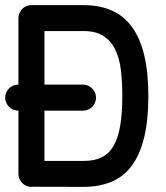

<svg xmlns="http://www.w3.org/2000/svg" viewBox="-24 -729 646 749"><path d="M46.4 -297.4Q36.6 -297.4 27.1 -301.5Q17.6 -305.7 11 -312.5Q4.4 -319.3 0.2 -328.6Q-3.9 -337.9 -3.9 -347.7Q-3.9 -357.9 0 -367.2Q3.9 -376.5 10.7 -383.5Q17.6 -390.6 26.9 -394.8Q36.1 -398.9 46.4 -398.9H47.9V-658.2Q47.9 -668.5 51.8 -677.7Q55.7 -687 62.5 -694.1Q69.3 -701.2 78.6 -705.1Q87.9 -709 98.1 -709H301.3Q364.3 -709 411.6 -688.2Q459 -667.5 490.7 -624Q522.5 -580.6 538.6 -513.7Q554.7 -446.8 554.7 -354.5Q554.7 -257.3 537.6 -189.9Q520.5 -122.6 488.3 -80.3Q456.1 -38.1 408.9 -19Q361.8 0 301.3 0L103 -0.5Q102.1 -0.5 101.6 -0.2Q101.1 0 100.6 0H98.1Q87.9 0 78.6 -4.2Q69.3 -8.3 62.5 -15.1Q55.7 -22 51.8 -31.2Q47.9 -40.5 47.9 -50.8V-297.4ZM301.3 -101.1Q343.3 -101.1 372.1 -115Q400.9 -128.9 418.7 -159.2Q436.5 -189.5 444.8 -237.8Q453.1 -286.1 453.1 -354.5Q453.1 -407.7 447.8 -454.1Q442.4 -500.5 426 -534.7Q409.7 -568.8 379.9 -588.4Q350.1 -607.9 301.3 -607.9H149.4V-398.9H300.3Q310.5 -398.9 319.8 -394.8Q329.1 -390.6 335.9 -383.5Q342.8 -376.5 346.7 -367.2Q350.6 -357.9 350.6 -347.7Q350.6 -337.9 346.7 -328.6Q342.8 -319.3 335.9 -312.5Q329.1 -305.7 319.8 -301.5Q310.5 -297.4 300.3 -297.4H149.4V-101.1Z"/></svg>

Font: TGL 0-17
Style: Regular
Weight: 400
Designer: Peter Wiegel
Foundry: Peter Wiegel
Version: Version 1.003 2010